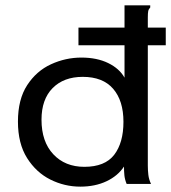

<svg xmlns="http://www.w3.org/2000/svg" viewBox="-20 -687 640 717"><path d="M280 10Q221 10 168 -16.5Q115 -43 81 -97Q47 -151 47 -233Q47 -316 81.5 -369Q116 -422 170.5 -447Q225 -472 284 -472Q342 -472 384 -451.5Q426 -431 445 -397V-667H541V-659Q535 -653 533.5 -645.5Q532 -638 532 -622V-69Q532 -51 534 -34Q536 -17 544 0H453Q446 -17 444.5 -32.5Q443 -48 443 -65Q420 -30 377.5 -10Q335 10 280 10ZM295 -64Q372 -64 406.5 -109Q441 -154 441 -232Q441 -311 402.5 -355.5Q364 -400 289 -400Q218 -400 176.5 -358Q135 -316 135 -240Q135 -158 179 -111Q223 -64 295 -64ZM273 -518V-584H599V-518Z"/></svg>

Font: Inconsolata Expanded Medium
Style: Regular
Weight: 500
Width: 7
Monospace: yes
Designer: Raph Levien, Cyreal, Brenton Simpson
Foundry: Raph Levien, Cyreal, Google
Version: Version 3.001; ttfautohint (v1.8.2.53-6de2)